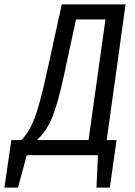

<svg xmlns="http://www.w3.org/2000/svg" viewBox="-88 -708 618 876"><path d="M484.9 -688 398.9 -68.8H443.8L413.1 147.9H352.1L358.9 0H34.2L-5.9 147.9H-67.9L-36.1 -68.8H9.8Q45.9 -106.4 69.3 -167.7Q92.8 -229 121.1 -356.9L193.8 -688ZM315.9 -68.8 393.1 -619.1H258.8L200.2 -348.1Q174.3 -230 148.7 -168.7Q123 -107.4 80.1 -68.8Z"/></svg>

Font: Fira Sans Compressed Book
Style: Italic
Weight: 350
Width: 3
Italic angle: -8°
Designer: Carrois Corporate & Edenspiekermann AG
Foundry: Carrois Corporate GbR & Edenspiekermann AG
Version: Version 4.203;PS 004.203;hotconv 1.0.88;makeotf.lib2.5.64775